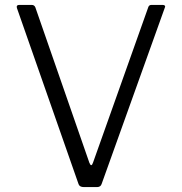

<svg xmlns="http://www.w3.org/2000/svg" viewBox="-20 -762 740 782"><path d="M643 -742Q649 -742 651.5 -738.5Q654 -735 651 -730L394 -13Q390 0 375 0H322Q304 0 300 -12L49 -729Q47 -735 49.5 -738.5Q52 -742 58 -742H109Q120 -742 124 -732L344 -99Q352 -79 359 -100L584 -733Q587 -742 597 -742H643Z"/></svg>

Font: Libre Franklin Light
Style: Regular
Weight: 300
Designer: Pablo Impallari, Rodrigo Fuenzalida, Nhung Nguyen
Foundry: Impallari Type
Version: Version 3.000